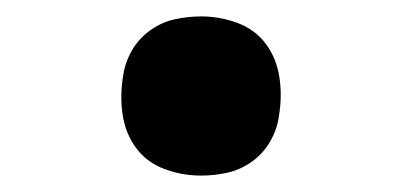

<svg xmlns="http://www.w3.org/2000/svg" viewBox="-20 -457 490 234"><path d="M225 -243Q202 -243 180.5 -251Q159 -259 146 -276.5Q133 -294 129.5 -317Q126 -340 130 -364Q132 -380 140.5 -395Q149 -410 163 -420Q177 -430 193 -433.5Q209 -437 225 -437Q248 -437 269.5 -429Q291 -421 304 -403.5Q317 -386 320.5 -363Q324 -340 320 -316Q318 -300 309.5 -285Q301 -270 287 -260Q273 -250 257 -246.5Q241 -243 225 -243Z"/></svg>

Font: Iosevka Etoile Oblique
Style: Bold
Weight: 700
Italic angle: -9°
Designer: Belleve Invis
Foundry: Belleve Invis
Version: Version 15.5.2; ttfautohint (v1.8.4)